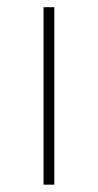

<svg xmlns="http://www.w3.org/2000/svg" viewBox="-20 -503 266 523"><path d="M98.6 -483.4V0H127.9V-483.4Z"/></svg>

Font: Estedad-FD-VF Thin
Style: Regular
Weight: 100
Designer: Amin Abedi
Version: Version 5.0